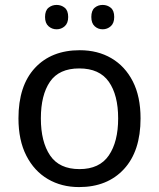

<svg xmlns="http://www.w3.org/2000/svg" viewBox="-20 -750 645 780"><path d="M551 -269Q551 -136 483.5 -63Q416 10 301 10Q230 10 174.5 -22.5Q119 -55 87 -117.5Q55 -180 55 -269Q55 -402 122 -474Q189 -546 304 -546Q377 -546 432.5 -513.5Q488 -481 519.5 -419.5Q551 -358 551 -269ZM146 -269Q146 -174 183.5 -118.5Q221 -63 303 -63Q384 -63 422 -118.5Q460 -174 460 -269Q460 -364 422 -418Q384 -472 302 -472Q220 -472 183 -418Q146 -364 146 -269ZM163 -681Q163 -707 177 -718.5Q191 -730 210 -730Q229 -730 243 -718.5Q257 -707 257 -681Q257 -656 243 -643.5Q229 -631 210 -631Q191 -631 177 -643.5Q163 -656 163 -681ZM351 -681Q351 -707 364.5 -718.5Q378 -730 397 -730Q416 -730 430 -718.5Q444 -707 444 -681Q444 -656 430 -643.5Q416 -631 397 -631Q378 -631 364.5 -643.5Q351 -656 351 -681Z"/></svg>

Font: Noto Sans Pau Cin Hau
Style: Regular
Weight: 400
Designer: Monotype Design Team
Foundry: Monotype Imaging Inc.
Version: Version 2.002; ttfautohint (v1.8.4.7-5d5b)